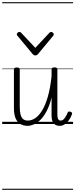

<svg xmlns="http://www.w3.org/2000/svg" viewBox="-20 -1130 686 1750"><path d="M230 17Q197 17 169 2.5Q141 -12 124 -47.5Q107 -83 107 -145V-496Q107 -506 113.5 -510.5Q120 -515 133 -515Q147 -515 153.5 -510.5Q160 -506 160 -496V-155Q160 -113 167.5 -85.5Q175 -58 191 -44.5Q207 -31 235 -31Q268 -31 301 -53Q334 -75 363.5 -122.5Q393 -170 415.5 -247Q438 -324 450 -434V-497Q450 -507 456.5 -511.5Q463 -516 477 -516Q490 -516 496.5 -511.5Q503 -507 503 -497V-89Q503 -72 505.5 -59Q508 -46 514 -38.5Q520 -31 532 -31Q545 -31 555 -38.5Q565 -46 575.5 -62Q586 -78 597 -104Q600 -112 606.5 -113.5Q613 -115 623 -111Q633 -108 636 -101.5Q639 -95 636 -89Q624 -55 606 -31.5Q588 -8 567.5 4.5Q547 17 524 17Q505 17 491.5 11Q478 5 468.5 -6.5Q459 -18 454.5 -36Q450 -54 450 -78V-242Q432 -168 405.5 -118Q379 -68 349 -38.5Q319 -9 288 4Q257 17 230 17ZM447 -839Q454 -839 462 -832Q470 -825 470 -816Q470 -814 469 -810.5Q468 -807 465 -804L327 -638Q322 -632 316.5 -628.5Q311 -625 302 -625Q293 -625 287.5 -628.5Q282 -632 277 -638L139 -804Q136 -807 134.5 -810.5Q133 -814 133 -816Q133 -825 141 -832Q149 -839 157 -839Q162 -839 166 -837Q170 -835 173 -831L302 -694L430 -831Q434 -835 438 -837Q442 -839 447 -839ZM0 590H646V600H0ZM0 -20H646V0H0ZM0 -505H646V-500H0ZM0 -1110H646V-1100H0Z"/></svg>

Font: Playwrite FR Moderne Guides
Style: Regular
Weight: 400
Designer: Veronika Burian, José Scaglione
Foundry: TypeTogether
Version: Version 1.003